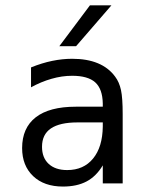

<svg xmlns="http://www.w3.org/2000/svg" viewBox="-20 -684 540 716"><path d="M268.6 -227.5Q203.1 -227.5 169.9 -205.1Q136.7 -182.6 136.7 -136.7Q136.7 -95.7 161.6 -72.8Q186.5 -49.8 230.5 -49.8Q292 -49.8 327.1 -92.8Q362.3 -135.7 363.3 -211.9V-227.5ZM437.5 -258.8V0H363.3V-67.4Q338.9 -26.4 302.7 -7.3Q266.6 11.7 214.8 11.7Q144.5 11.7 103.5 -27.3Q62.5 -66.4 62.5 -131.8Q62.5 -207 113.3 -246.6Q164.1 -286.1 262.7 -286.1H363.3V-297.9Q362.3 -352.5 335 -377Q307.6 -401.4 249 -401.4Q210.9 -401.4 171.9 -390.1Q132.8 -378.9 95.7 -358.4V-432.6Q136.7 -449.2 174.8 -457Q212.9 -464.8 249 -464.8Q304.7 -464.8 344.7 -448.2Q384.8 -431.6 409.2 -398.4Q424.8 -377.9 431.2 -348.1Q437.5 -318.4 437.5 -258.8ZM315.4 -664.1H395.5L263.7 -511.7H201.2Z"/></svg>

Font: BabelStone Marchen
Style: Regular
Weight: 400
Designer: Andrew West
Foundry: Andrew West
Version: Version 9.003 2021-11-11